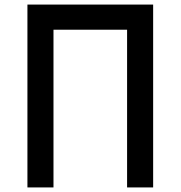

<svg xmlns="http://www.w3.org/2000/svg" viewBox="-20 -820 790 840"><path d="M650 -800V0H536V-690H214V0H100V-800Z"/></svg>

Font: Martian Mono Custom sWd Rg
Style: Regular
Weight: 400
Width: 6
Monospace: yes
Designer: Alex Havermale
Foundry: Evil Martians
Version: Version 1.000